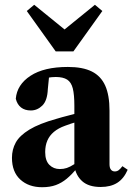

<svg xmlns="http://www.w3.org/2000/svg" viewBox="-20 -768 554 803"><path d="M156 15Q100 15 65 -17Q30 -49 30 -108Q30 -143 46 -172Q62 -201 103 -226Q144 -251 216 -271Q239 -278 265 -284.5Q291 -291 318 -298.5Q345 -306 371 -313V-280Q336 -269 304.5 -259.5Q273 -250 252 -242Q224 -232 205.5 -216.5Q187 -201 178 -180Q169 -159 169 -132Q169 -96 186.5 -78.5Q204 -61 230 -61Q246 -61 259.5 -65.5Q273 -70 290 -81Q307 -92 331 -112L340 -65H303Q280 -38 259 -20.5Q238 -3 213.5 6Q189 15 156 15ZM401 14Q351 14 324 -10Q297 -34 291 -74V-78V-326Q291 -372 284.5 -398Q278 -424 261 -435Q244 -446 213 -446Q196 -446 177.5 -442.5Q159 -439 134 -432L187 -466L180 -395Q178 -347 157 -326.5Q136 -306 109 -306Q84 -306 68 -318.5Q52 -331 46 -355Q51 -414 107.5 -451Q164 -488 264 -488Q326 -488 364 -469Q402 -450 420 -410Q438 -370 438 -305V-81Q438 -66 444 -58.5Q450 -51 460 -51Q469 -51 476 -56Q483 -61 492 -73L514 -58Q498 -21 470.5 -3.5Q443 14 401 14ZM123 -748 283 -618H217L377 -748L408 -722L287 -553H213L92 -722Z"/></svg>

Font: Source Serif 4 36pt
Style: Bold
Weight: 700
Designer: Frank Grießhammer
Foundry: Adobe Systems Incorporated
Version: Version 4.004;hotconv 1.0.116;makeotfexe 2.5.65601